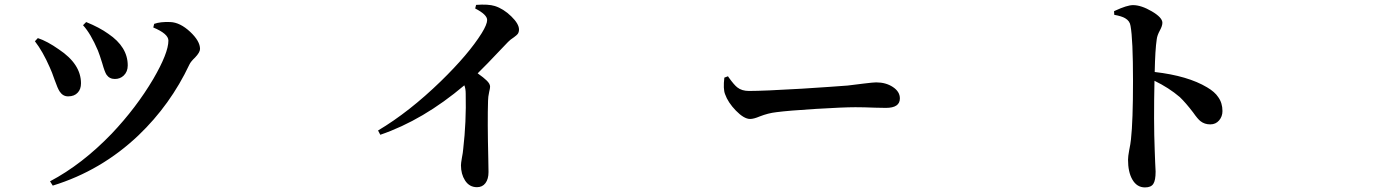

<svg xmlns="http://www.w3.org/2000/svg" viewBox="-20 -776 6040 830"><path d="M208 26.4 196.3 7.8Q335 -65.4 462.9 -198.2Q569.3 -310.5 642.6 -434.6Q708 -546.9 708 -600.6Q708 -629.9 642.6 -657.2L646.5 -672.9Q673.8 -682.6 716.8 -680.7Q758.8 -678.7 801.8 -638.7Q844.7 -598.6 844.7 -564.5Q844.7 -549.8 823.2 -527.3Q804.7 -509.8 798.8 -497.1Q716.8 -323.2 579.1 -191.4Q418 -38.1 208 26.4ZM274.4 -359.4Q252 -359.4 238.3 -379.9Q229.5 -392.6 215.8 -431.6Q204.1 -465.8 195.3 -484.4Q165 -553.7 130.9 -597.7L143.6 -611.3Q184.6 -597.7 234.4 -562.5Q330.1 -499 330.1 -416Q330.1 -390.6 316.4 -376Q301.8 -359.4 274.4 -359.4ZM476.6 -434.6Q453.1 -434.6 440.4 -453.1Q432.6 -464.8 421.9 -502.9Q411.1 -538.1 403.3 -557.6Q372.1 -630.9 338.9 -667L352.5 -680.7Q410.2 -657.2 448.2 -629.9Q532.2 -573.2 532.2 -493.2Q532.2 -465.8 514.6 -449.2Q499 -434.6 476.6 -434.6Z M2042 33.2Q2008.8 33.2 1990.2 3.9Q1972.7 -23.4 1972.7 -61.5Q1972.7 -70.3 1976.6 -92.8Q1981.4 -117.2 1982.4 -131.8Q1996.1 -249 1993.2 -371.1Q1993.2 -392.6 1987.3 -407.2Q1809.6 -256.8 1624 -193.4L1614.3 -211.9Q1749 -292 1885.7 -424.8Q2005.9 -542 2062.5 -632.8Q2085.9 -670.9 2085.9 -689.5Q2085.9 -712.9 2034.2 -739.3L2038.1 -754.9Q2090.8 -758.8 2119.1 -750Q2156.2 -738.3 2189.9 -705.6Q2223.6 -672.9 2223.6 -648.4Q2223.6 -636.7 2217.8 -628.9Q2213.9 -624 2202.1 -615.2Q2185.5 -604.5 2176.3 -594.7Q2167 -585 2144.5 -561.5Q2083 -496.1 2044.9 -459Q2072.3 -439.5 2083 -428.7Q2098.6 -414.1 2098.6 -401.4Q2098.6 -394.5 2094.7 -378.9Q2089.8 -356.4 2089.8 -340.8Q2086.9 -251 2090.8 -92.8Q2091.8 -45.9 2091.8 -32.2Q2091.8 -2 2078.6 15.6Q2065.4 33.2 2042 33.2Z M3222.7 -261.7Q3196.3 -261.7 3161.1 -297.9Q3127 -333 3114.3 -369.1Q3105.5 -391.6 3111.3 -440.4L3127 -446.3Q3127.9 -444.3 3130.9 -440.4Q3153.3 -409.2 3167 -398.4Q3186.5 -382.8 3217.8 -382.8Q3281.2 -382.8 3446.3 -392.6Q3584 -401.4 3644.5 -406.2Q3672.9 -409.2 3715.8 -415Q3755.9 -419.9 3767.6 -419.9Q3809.6 -419.9 3839.8 -399.9Q3870.1 -379.9 3870.1 -350.6Q3870.1 -309.6 3809.6 -309.6Q3793.9 -309.6 3762.7 -310.5Q3713.9 -312.5 3677.7 -312.5Q3626 -312.5 3506.8 -305.2Q3387.7 -297.9 3335.9 -291Q3300.8 -287.1 3263.7 -272.5Q3238.3 -261.7 3222.7 -261.7Z M4929.7 34.2Q4894.5 34.2 4875 0Q4856.4 -32.2 4856.4 -85.9Q4856.4 -99.6 4861.3 -126Q4867.2 -154.3 4869.1 -173.8Q4877.9 -252.9 4877.9 -425.8Q4877.9 -606.4 4867.2 -664.1Q4864.3 -685.5 4843.8 -697.3Q4829.1 -706.1 4796.9 -711.9L4795.9 -727.5Q4796.9 -728.5 4799.8 -729.5Q4852.5 -753.9 4877.9 -753.9Q4913.1 -753.9 4959 -727.1Q5004.9 -700.2 5004.9 -677.7Q5004.9 -664.1 4994.1 -644.5Q4982.4 -623 4980.5 -606.4Q4973.6 -561.5 4971.7 -464.8Q5115.2 -448.2 5198.2 -398.4Q5231.4 -378.9 5246.1 -356.4Q5264.6 -331.1 5264.6 -295.9Q5264.6 -272.5 5250 -255.4Q5235.4 -238.3 5211.9 -238.3Q5187.5 -238.3 5169.9 -252Q5158.2 -260.7 5137.7 -290Q5106.4 -331.1 5080.1 -356.4Q5033.2 -396.5 4970.7 -426.8Q4966.8 -251 4971.7 -127Q4972.7 -107.4 4973.6 -76.2Q4975.6 -42 4975.6 -34.2Q4975.6 3.9 4965.8 18.6Q4956.1 34.2 4929.7 34.2Z"/></svg>

Font: Bpmf GenRyu Min B
Style: B
Weight: 700
Foundry: But Ko
Version: Version 1.320